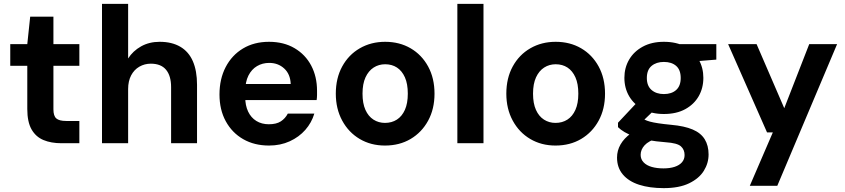

<svg xmlns="http://www.w3.org/2000/svg" viewBox="-20 -740 4367 992"><path d="M297 0Q244 0 204.5 -16.5Q165 -33 143 -71.5Q121 -110 121 -177V-400H33V-512H121L136 -654H256V-512H390V-400H256V-175Q256 -141 271 -128Q286 -115 322 -115H390V0Z M507 0V-720H642V-438Q667 -477 709 -500.5Q751 -524 805 -524Q868 -524 911.5 -498.5Q955 -473 976.5 -423.5Q998 -374 998 -302V0H864V-290Q864 -348 838 -379.5Q812 -411 759 -411Q727 -411 700 -395.5Q673 -380 657.5 -350.5Q642 -321 642 -280V0Z M1370 12Q1294 12 1236.5 -21Q1179 -54 1146.5 -113.5Q1114 -173 1114 -252Q1114 -332 1146 -393.5Q1178 -455 1235.5 -489.5Q1293 -524 1370 -524Q1446 -524 1502 -491Q1558 -458 1588 -401Q1618 -344 1618 -271Q1618 -261 1618 -249Q1618 -237 1616 -223H1210V-306H1482Q1480 -357 1448.5 -386Q1417 -415 1371 -415Q1336 -415 1308 -398.5Q1280 -382 1263.5 -349.5Q1247 -317 1247 -267V-238Q1247 -195 1262 -163.5Q1277 -132 1304.5 -115Q1332 -98 1369 -98Q1408 -98 1431 -113Q1454 -128 1467 -153H1604Q1590 -106 1557.5 -69Q1525 -32 1477 -10Q1429 12 1370 12Z M1969 12Q1896 12 1838.5 -22Q1781 -56 1748 -117Q1715 -178 1715 -256Q1715 -336 1748 -396.5Q1781 -457 1839 -490.5Q1897 -524 1970 -524Q2044 -524 2101.5 -490.5Q2159 -457 2192 -396.5Q2225 -336 2225 -256Q2225 -177 2192 -116.5Q2159 -56 2101.5 -22Q2044 12 1969 12ZM1969 -105Q2004 -105 2030.5 -122Q2057 -139 2072 -172.5Q2087 -206 2087 -256Q2087 -307 2072 -340.5Q2057 -374 2031 -391Q2005 -408 1970 -408Q1937 -408 1910.5 -391Q1884 -374 1868.5 -340.5Q1853 -307 1853 -256Q1853 -206 1868 -172.5Q1883 -139 1909.5 -122Q1936 -105 1969 -105Z M2343 0V-720H2478V0Z M2850 12Q2777 12 2719.5 -22Q2662 -56 2629 -117Q2596 -178 2596 -256Q2596 -336 2629 -396.5Q2662 -457 2720 -490.5Q2778 -524 2851 -524Q2925 -524 2982.5 -490.5Q3040 -457 3073 -396.5Q3106 -336 3106 -256Q3106 -177 3073 -116.5Q3040 -56 2982.5 -22Q2925 12 2850 12ZM2850 -105Q2885 -105 2911.5 -122Q2938 -139 2953 -172.5Q2968 -206 2968 -256Q2968 -307 2953 -340.5Q2938 -374 2912 -391Q2886 -408 2851 -408Q2818 -408 2791.5 -391Q2765 -374 2749.5 -340.5Q2734 -307 2734 -256Q2734 -206 2749 -172.5Q2764 -139 2790.5 -122Q2817 -105 2850 -105Z M3409 232Q3336 232 3282 214.5Q3228 197 3198 161.5Q3168 126 3168 74Q3168 38 3186 6.5Q3204 -25 3239 -50.5Q3274 -76 3325 -94L3379 -27Q3331 -12 3310.5 10.5Q3290 33 3290 60Q3290 83 3305.5 99Q3321 115 3347.5 122.5Q3374 130 3408 130Q3441 130 3465.5 122Q3490 114 3503.5 98.5Q3517 83 3517 61Q3517 33 3498 16Q3479 -1 3420 -5Q3368 -9 3328 -16.5Q3288 -24 3258 -34.5Q3228 -45 3207 -57.5Q3186 -70 3173 -83V-106L3281 -221L3380 -190L3251 -66L3290 -134Q3300 -127 3311 -121.5Q3322 -116 3338.5 -111.5Q3355 -107 3381.5 -103Q3408 -99 3449 -95Q3516 -89 3558.5 -71Q3601 -53 3621 -20.5Q3641 12 3641 58Q3641 103 3616.5 142.5Q3592 182 3540.5 207Q3489 232 3409 232ZM3410 -151Q3347 -151 3301 -176Q3255 -201 3230.5 -243Q3206 -285 3206 -338Q3206 -390 3230.5 -432Q3255 -474 3301 -499Q3347 -524 3410 -524Q3475 -524 3520.5 -499Q3566 -474 3590 -432Q3614 -390 3614 -338Q3614 -285 3590 -243Q3566 -201 3520.5 -176Q3475 -151 3410 -151ZM3410 -254Q3450 -254 3473.5 -275Q3497 -296 3497 -337Q3497 -379 3473.5 -399.5Q3450 -420 3410 -420Q3371 -420 3346.5 -399.5Q3322 -379 3322 -337Q3322 -296 3346.5 -275Q3371 -254 3410 -254ZM3496 -417 3474 -512H3681V-432Z M3854 220 3973 -56H3943L3742 -512H3889L4032 -181L4161 -512H4305L3996 220Z"/></svg>

Font: DM Sans 12pt
Style: Bold
Weight: 700
Version: Version 4.004;gftools[0.9.30]